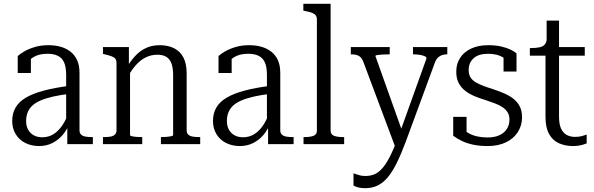

<svg xmlns="http://www.w3.org/2000/svg" viewBox="-20 -756 3118 1007"><path d="M345 -306V-264Q296 -258 258.5 -249.5Q221 -241 194 -229.5Q167 -218 150.5 -203Q134 -188 125.5 -167.5Q117 -147 117 -121Q117 -95 127.5 -76Q138 -57 157 -46.5Q176 -36 202 -36Q234 -36 260 -52Q286 -68 306.5 -98Q327 -128 340 -168L346 -112Q331 -74 307.5 -47Q284 -20 253 -5Q222 10 185 10Q145 10 113 -6Q81 -22 62.5 -52Q44 -82 44 -121Q44 -162 62 -192.5Q80 -223 117 -244.5Q154 -266 210.5 -281Q267 -296 345 -306ZM333 0V-108L327 -109V-363Q327 -405 316 -429Q305 -453 283 -463.5Q261 -474 229 -474Q183 -474 154 -455.5Q125 -437 108 -410Q106 -420 108 -428.5Q110 -437 115 -444.5Q120 -452 126.5 -457Q133 -462 142 -465V-373H73V-462Q86 -474 108.5 -487Q131 -500 163 -509.5Q195 -519 234 -519Q268 -519 297 -511Q326 -503 348.5 -486Q371 -469 384 -441.5Q397 -414 397 -373V-72Q397 -58 405.5 -50Q414 -42 429 -39.5Q444 -37 464 -37H467V0Z M520 0V-37H525Q545 -37 559.5 -39.5Q574 -42 582.5 -50Q591 -58 591 -72V-426Q591 -441 584.5 -448.5Q578 -456 564.5 -461Q551 -466 530 -471L520 -473V-509H656V-402L662 -395V-47Q662 -44 672 -41.5Q682 -39 696.5 -38Q711 -37 723 -37H726V0ZM1030 0H824V-37H825Q837 -37 851.5 -38Q866 -39 877 -41.5Q888 -44 888 -47V-362Q888 -399 879.5 -422.5Q871 -446 853 -457.5Q835 -469 805 -469Q774 -469 746.5 -456Q719 -443 695 -417Q671 -391 650 -353L649 -409Q671 -445 696 -469.5Q721 -494 751 -506.5Q781 -519 818 -519Q861 -519 893 -503Q925 -487 942 -454.5Q959 -422 959 -369V-72Q959 -58 967.5 -50Q976 -42 991 -39.5Q1006 -37 1025 -37H1030Z M1398 -306V-264Q1349 -258 1311.5 -249.5Q1274 -241 1247 -229.5Q1220 -218 1203.5 -203Q1187 -188 1178.5 -167.5Q1170 -147 1170 -121Q1170 -95 1180.5 -76Q1191 -57 1210 -46.5Q1229 -36 1255 -36Q1287 -36 1313 -52Q1339 -68 1359.5 -98Q1380 -128 1393 -168L1399 -112Q1384 -74 1360.5 -47Q1337 -20 1306 -5Q1275 10 1238 10Q1198 10 1166 -6Q1134 -22 1115.5 -52Q1097 -82 1097 -121Q1097 -162 1115 -192.5Q1133 -223 1170 -244.5Q1207 -266 1263.5 -281Q1320 -296 1398 -306ZM1386 0V-108L1380 -109V-363Q1380 -405 1369 -429Q1358 -453 1336 -463.5Q1314 -474 1282 -474Q1236 -474 1207 -455.5Q1178 -437 1161 -410Q1159 -420 1161 -428.5Q1163 -437 1168 -444.5Q1173 -452 1179.5 -457Q1186 -462 1195 -465V-373H1126V-462Q1139 -474 1161.5 -487Q1184 -500 1216 -509.5Q1248 -519 1287 -519Q1321 -519 1350 -511Q1379 -503 1401.5 -486Q1424 -469 1437 -441.5Q1450 -414 1450 -373V-72Q1450 -58 1458.5 -50Q1467 -42 1482 -39.5Q1497 -37 1517 -37H1520V0Z M1714 -736V-71Q1714 -50 1732.5 -43.5Q1751 -37 1780 -37H1785V0H1572V-37H1577Q1606 -37 1624 -43.5Q1642 -50 1642 -71V-653Q1642 -668 1635.5 -676Q1629 -684 1616 -689Q1603 -694 1581 -698L1571 -700V-736Z M2099 -41 2088 -9 2053 15 1884 -436Q1878 -450 1869.5 -457.5Q1861 -465 1849 -468Q1837 -471 1820 -471V-509H2024V-471H2023Q2006 -471 1988.5 -470Q1971 -469 1960 -467.5Q1949 -466 1949 -462ZM2109 -15Q2084 52 2060.5 99.5Q2037 147 2012 176Q1987 205 1958.5 218Q1930 231 1896 231Q1874 231 1859 227Q1844 223 1834 217V153Q1838 154 1847 157.5Q1856 161 1868.5 164Q1881 167 1896 167Q1922 167 1943 158.5Q1964 150 1984 128Q2004 106 2025 65Q2046 24 2070 -41L2076 -57L2217 -450Q2217 -457 2207 -461.5Q2197 -466 2181 -468.5Q2165 -471 2148 -471H2146V-509H2326V-471H2324Q2312 -471 2300 -467.5Q2288 -464 2278 -455Q2268 -446 2261 -428Z M2652 -129Q2652 -151 2642.5 -166.5Q2633 -182 2616 -193.5Q2599 -205 2576.5 -213.5Q2554 -222 2527 -231Q2496 -240 2468 -252Q2440 -264 2419 -280.5Q2398 -297 2385.5 -321Q2373 -345 2373 -380Q2373 -422 2393.5 -453Q2414 -484 2451.5 -501.5Q2489 -519 2541 -519Q2580 -519 2609.5 -512Q2639 -505 2658.5 -495.5Q2678 -486 2689 -476V-381H2621V-467Q2629 -466 2635 -462.5Q2641 -459 2644.5 -453.5Q2648 -448 2649 -441.5Q2650 -435 2649 -428Q2637 -443 2620.5 -453.5Q2604 -464 2584 -469Q2564 -474 2540 -474Q2490 -474 2464 -450.5Q2438 -427 2438 -389Q2438 -366 2447.5 -350.5Q2457 -335 2475 -324.5Q2493 -314 2515.5 -305.5Q2538 -297 2564 -289Q2594 -279 2621.5 -267.5Q2649 -256 2671 -239.5Q2693 -223 2705.5 -199Q2718 -175 2718 -141Q2718 -98 2696 -63.5Q2674 -29 2633.5 -9.5Q2593 10 2537 10Q2496 10 2462.5 3Q2429 -4 2403 -16.5Q2377 -29 2357 -44V-143H2427V-30Q2416 -37 2409.5 -44.5Q2403 -52 2400 -59.5Q2397 -67 2397 -74.5Q2397 -82 2399 -88Q2416 -70 2437 -58Q2458 -46 2483 -40.5Q2508 -35 2537 -35Q2572 -35 2597.5 -46Q2623 -57 2637.5 -78.5Q2652 -100 2652 -129Z M2759 -464V-504H2766Q2793 -504 2810.5 -508Q2828 -512 2837.5 -523Q2847 -534 2847 -553L2893 -509H3047V-464ZM2912 -144Q2912 -105 2922.5 -82Q2933 -59 2952 -48.5Q2971 -38 2996 -38Q3015 -38 3030.5 -42Q3046 -46 3057 -50V-4Q3050 -1 3038.5 2.5Q3027 6 3014 8Q3001 10 2985 10Q2946 10 2913 -4Q2880 -18 2860.5 -52Q2841 -86 2841 -144V-494L2847 -501V-648H2912Z"/></svg>

Font: Roboto Serif 28pt Condensed Light
Style: Regular
Weight: 300
Width: 3
Designer: Greg Gazdowicz
Foundry: Commercial Type
Version: Version 1.008